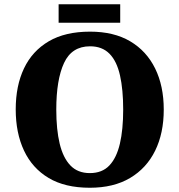

<svg xmlns="http://www.w3.org/2000/svg" viewBox="-20 -874 845 904"><path d="M403 10Q286 10 209 -36Q132 -82 93 -165Q54 -248 54 -359Q54 -470 93 -552Q132 -634 209.5 -679.5Q287 -725 404 -725Q516 -725 593 -679.5Q670 -634 710.5 -551.5Q751 -469 751 -358Q751 -247 710.5 -164.5Q670 -82 592.5 -36Q515 10 403 10ZM403 -59Q461 -59 495 -95Q529 -131 544.5 -197.5Q560 -264 560 -358Q560 -452 545 -519Q530 -586 495.5 -621Q461 -656 404 -656Q318 -656 281.5 -577.5Q245 -499 245 -358Q245 -264 261 -197.5Q277 -131 311.5 -95Q346 -59 403 -59ZM256 -767V-854H546V-767Z"/></svg>

Font: Noto Serif Armenian ExtraBold
Style: Regular
Weight: 800
Version: Version 2.007